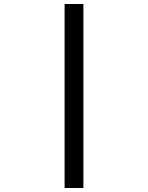

<svg xmlns="http://www.w3.org/2000/svg" viewBox="-20 -880 740 960"><path d="M303 60V-860H397V60Z"/></svg>

Font: Martian Mono
Style: Regular
Weight: 400
Monospace: yes
Designer: Roman Shamin
Foundry: Evil Martians
Version: Version 1.000; ttfautohint (v1.8.4.7-5d5b)